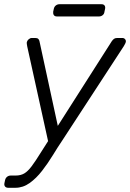

<svg xmlns="http://www.w3.org/2000/svg" viewBox="-50 -700 616 910"><path d="M-11 190Q-21 190 -26 184Q-31 178 -29 168L-26 154Q-24 144 -16.5 138Q-9 132 1 132H24Q48 132 65 122Q82 112 100 88Q118 64 144 22L480 -505Q485 -512 490.5 -516Q496 -520 506 -520H530Q538 -520 543 -514Q548 -508 546 -500Q545 -495 536 -480L245 -34Q224 -3 200.5 35.5Q177 74 149.5 109.5Q122 145 90.5 167.5Q59 190 23 190ZM181 -17 79 -480Q76 -495 77 -500Q79 -508 86 -514Q93 -520 101 -520H117Q127 -520 131.5 -515.5Q136 -511 137 -505L226 -94ZM220 -622Q210 -622 205.5 -628Q201 -634 202 -644L205 -658Q207 -668 214.5 -674Q222 -680 232 -680H431Q441 -680 445.5 -674Q450 -668 448 -658L445 -644Q444 -634 436.5 -628Q429 -622 419 -622Z"/></svg>

Font: Rubik Light Light
Style: Italic
Weight: 300
Italic angle: -12°
Version: Version 2.104